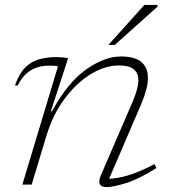

<svg xmlns="http://www.w3.org/2000/svg" viewBox="-20 -752 701 782"><path d="M52.5 -404H41Q58 -452.5 83 -477.2Q108 -502 140.2 -510.8Q172.5 -519.5 211.5 -519.5Q222.5 -519.5 236 -518.2Q249.5 -517 257.5 -515L187 -298.5H191.5Q257 -418 332 -470Q407 -522 472 -522Q530 -522 556.2 -499Q582.5 -476 582.5 -434.5Q582.5 -392.5 556 -330L424.5 -24Q455.5 -24.5 499.5 -37Q543.5 -49.5 609.5 -83.5L617 -67.5Q543 -21 491 -5.5Q439 10 414 10Q370 10 391.5 -39.5L520.5 -338.5Q543.5 -392 543.5 -425Q543.5 -485.5 465 -485.5Q407 -485.5 348.5 -449.2Q290 -413 242.5 -348.8Q195 -284.5 169.5 -200.5L109 0H71L216 -481.5Q209 -484 199 -484.2Q189 -484.5 180.5 -484.5Q134 -484.5 102.8 -464Q71.5 -443.5 52.5 -404ZM421.5 -569 568 -732H622.5L620.5 -724L447.5 -569Z"/></svg>

Font: Newsreader Caption ExtraLight
Style: Italic
Weight: 275
Italic angle: -17°
Designer: Hugues Gentile
Foundry: Production Type
Version: Version 1.001